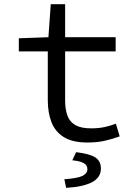

<svg xmlns="http://www.w3.org/2000/svg" viewBox="-20 -662 640 908"><path d="M394 12Q323 12 282 -13.5Q241 -39 223.5 -84Q206 -129 206 -189V-419H69V-481L209 -486L220 -642H288V-486H527V-419H288V-188Q288 -145 299 -115Q310 -85 337 -70Q364 -55 411 -55Q446 -55 474 -61Q502 -67 528 -77L546 -17Q513 -5 476.5 3.5Q440 12 394 12ZM292.7 226.3 284.4 185.6Q347.1 181.3 370.2 169.7Q393.3 158 393.3 138.2Q393.3 118.6 375.1 108.9Q356.8 99.1 321.9 96.1L340 57.6Q405.8 65.5 431.5 83Q457.2 100.5 457.2 134.7Q457.2 178 414.6 200Q372.1 222 292.7 226.3Z"/></svg>

Font: Source Code Pro ExtraLight
Style: Regular
Weight: 200
Monospace: yes
Designer: Paul D. Hunt, Teo Tuominen
Foundry: Adobe
Version: Version 1.026;hotconv 1.1.0;makeotfexe 2.6.0